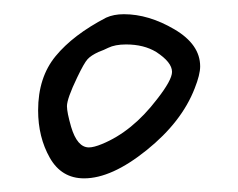

<svg xmlns="http://www.w3.org/2000/svg" viewBox="-20 -403 339 273"><path d="M156.2 -382.8Q141.6 -382.8 130.9 -377.9Q84 -353.5 59.1 -323.2Q34.2 -293 34.2 -246.1Q34.2 -208 50.8 -178.7Q67.4 -149.4 99.6 -149.4Q138.7 -149.4 188.5 -189.5Q238.3 -229.5 256.8 -277.3Q264.6 -296.9 264.6 -308.6Q264.6 -339.8 228 -361.3Q191.4 -382.8 156.2 -382.8ZM203.1 -261.7Q168 -215.8 125 -198.2Q113.3 -193.4 106.4 -193.4Q89.8 -193.4 81.1 -222.7Q75.2 -243.2 75.2 -252Q75.2 -262.7 89.8 -293Q99.6 -313.5 104.5 -318.8Q109.4 -324.2 120.1 -329.1Q127.9 -332 133.8 -335Q143.6 -339.8 159.2 -339.8Q184.6 -339.8 202.1 -329.1Q224.6 -314.5 224.6 -300.8Q224.6 -289.1 203.1 -261.7Z"/></svg>

Font: 辰宇落雁體 Thin Monospaced
Style: Regular
Weight: 100
Designer: Written by Liu, Wei-Chen; Created by Wang, Li-Yu.
Version: Version 1.000